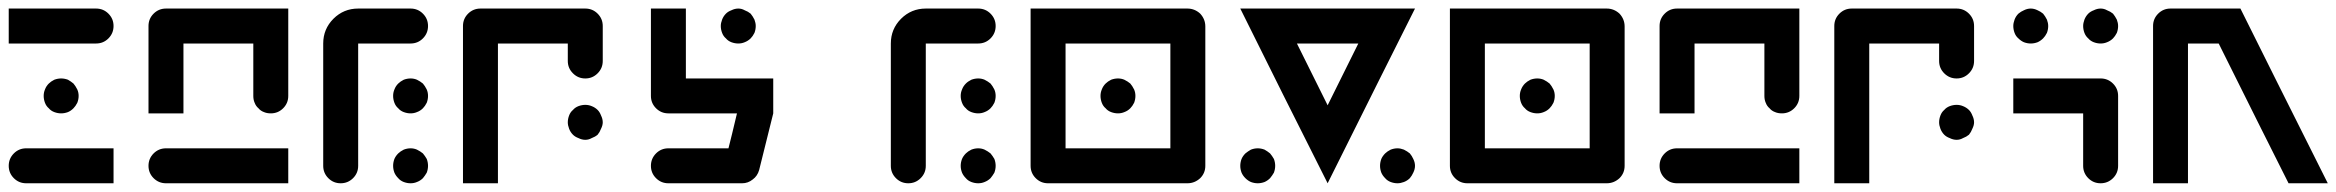

<svg xmlns="http://www.w3.org/2000/svg" viewBox="-20 -420 5354 440"><path d="M200.2 -400.4Q216.8 -400.4 228.5 -388.7Q240.2 -377 240.2 -360.4Q240.2 -343.8 228.5 -332Q216.8 -320.3 200.2 -320.3Q133.8 -320.3 0 -320.3Q0 -346.7 0 -400.4Q49.8 -400.4 99.6 -400.4Q150.4 -400.4 200.2 -400.4ZM40 0Q23.4 0 11.7 -11.7Q0 -23.4 0 -40Q0 -56.6 11.7 -68.4Q23.4 -80.1 40 -80.1Q106.4 -80.1 240.2 -80.1Q240.2 -53.7 240.2 0Q190.4 0 139.6 0Q89.8 0 40 0ZM148.4 -171.9Q142.6 -166 135.7 -163.1Q127.9 -160.2 120.1 -160.2Q112.3 -160.2 104.5 -163.1Q96.7 -166 91.8 -171.9Q85.9 -176.8 83 -184.6Q80.1 -192.4 80.1 -200.2Q80.1 -208 83 -214.8Q85.9 -222.7 91.8 -228.5Q96.7 -233.4 104.5 -237.3Q112.3 -240.2 120.1 -240.2Q127.9 -240.2 135.7 -237.3Q142.6 -233.4 148.4 -228.5Q153.3 -222.7 157.2 -214.8Q160.2 -208 160.2 -200.2Q160.2 -192.4 157.2 -184.6Q153.3 -176.8 148.4 -171.9Z M360.4 0Q343.8 0 332 -11.7Q320.3 -23.4 320.3 -40Q320.3 -56.6 332 -68.4Q343.8 -80.1 360.4 -80.1Q454.1 -80.1 640.6 -80.1Q640.6 -53.7 640.6 0Q570.3 0 500 0Q430.7 0 360.4 0ZM640.6 -200.2Q640.6 -183.6 628.9 -171.9Q617.2 -160.2 600.6 -160.2Q591.8 -160.2 585 -163.1Q577.1 -166 572.3 -171.9Q566.4 -176.8 563.5 -184.6Q560.5 -191.4 560.5 -200.2Q560.5 -240.2 560.5 -320.3Q506.8 -320.3 400.4 -320.3Q400.4 -266.6 400.4 -160.2Q374 -160.2 320.3 -160.2Q320.3 -226.6 320.3 -360.4Q320.3 -377 332 -388.7Q343.8 -400.4 360.4 -400.4Q454.1 -400.4 640.6 -400.4Q640.6 -349.6 640.6 -299.8Q640.6 -250 640.6 -200.2Z M920.9 -320.3Q880.9 -320.3 800.8 -320.3Q800.8 -226.6 800.8 -40Q800.8 -23.4 789.1 -11.7Q777.3 0 760.7 0Q744.1 0 732.4 -11.7Q720.7 -23.4 720.7 -40Q720.7 -133.8 720.7 -320.3Q720.7 -353.5 744.1 -377Q767.6 -400.4 800.8 -400.4Q840.8 -400.4 920.9 -400.4Q937.5 -400.4 949.2 -388.7Q960.9 -377 960.9 -360.4Q960.9 -343.8 949.2 -332Q937.5 -320.3 920.9 -320.3ZM949.2 -11.7Q943.4 -5.9 935.5 -2.9Q928.7 0 920.9 0Q913.1 0 905.3 -2.9Q897.5 -5.9 892.6 -11.7Q886.7 -17.6 883.8 -24.4Q880.9 -32.2 880.9 -40Q880.9 -47.9 883.8 -55.7Q886.7 -62.5 892.6 -68.4Q897.5 -73.2 905.3 -77.1Q913.1 -80.1 920.9 -80.1Q928.7 -80.1 935.5 -77.1Q943.4 -73.2 949.2 -68.4Q954.1 -62.5 958 -55.7Q960.9 -47.9 960.9 -40Q960.9 -32.2 958 -24.4Q954.1 -17.6 949.2 -11.7ZM949.2 -171.9Q943.4 -166 935.5 -163.1Q928.7 -160.2 920.9 -160.2Q913.1 -160.2 905.3 -163.1Q897.5 -166 892.6 -171.9Q886.7 -176.8 883.8 -184.6Q880.9 -192.4 880.9 -200.2Q880.9 -208 883.8 -214.8Q886.7 -222.7 892.6 -228.5Q897.5 -233.4 905.3 -237.3Q913.1 -240.2 920.9 -240.2Q928.7 -240.2 935.5 -237.3Q943.4 -233.4 949.2 -228.5Q954.1 -222.7 958 -214.8Q960.9 -208 960.9 -200.2Q960.9 -192.4 958 -184.6Q954.1 -176.8 949.2 -171.9Z M1361.3 -280.3Q1361.3 -263.7 1349.6 -252Q1337.9 -240.2 1321.3 -240.2Q1304.7 -240.2 1293 -252Q1281.2 -263.7 1281.2 -280.3Q1281.2 -293 1281.2 -320.3Q1227.5 -320.3 1121.1 -320.3Q1121.1 -212.9 1121.1 0Q1094.7 0 1041 0Q1041 -120.1 1041 -360.4Q1041 -377 1052.7 -388.7Q1064.5 -400.4 1081.1 -400.4Q1161.1 -400.4 1321.3 -400.4Q1337.9 -400.4 1349.6 -388.7Q1361.3 -377 1361.3 -360.4Q1361.3 -339.8 1361.3 -320.3Q1361.3 -299.8 1361.3 -280.3ZM1349.6 -111.3Q1343.8 -106.4 1335.9 -103.5Q1329.1 -99.6 1321.3 -99.6Q1313.5 -99.6 1305.7 -103.5Q1297.9 -106.4 1293 -111.3Q1287.1 -117.2 1284.2 -125Q1281.2 -132.8 1281.2 -139.6Q1281.2 -147.5 1284.2 -155.3Q1287.1 -163.1 1293 -168Q1297.9 -173.8 1305.7 -176.8Q1313.5 -179.7 1321.3 -179.7Q1329.1 -179.7 1335.9 -176.8Q1343.8 -173.8 1349.6 -168Q1354.5 -163.1 1357.4 -155.3Q1361.3 -147.5 1361.3 -139.6Q1361.3 -132.8 1357.4 -125Q1354.5 -117.2 1349.6 -111.3Z M1752 -160.2Q1741.2 -117.2 1719.7 -30.3Q1715.8 -16.6 1705.1 -8.8Q1694.3 0 1680.7 0Q1624 0 1511.7 0Q1495.1 0 1483.4 -11.7Q1471.7 -23.4 1471.7 -40Q1471.7 -56.6 1483.4 -68.4Q1495.1 -80.1 1511.7 -80.1Q1557.6 -80.1 1649.4 -80.1Q1656.2 -106.4 1668.9 -160.2Q1617.2 -160.2 1511.7 -160.2Q1495.1 -160.2 1483.4 -171.9Q1471.7 -183.6 1471.7 -200.2Q1471.7 -266.6 1471.7 -400.4Q1498 -400.4 1551.8 -400.4Q1551.8 -346.7 1551.8 -240.2Q1618.2 -240.2 1752 -240.2Q1752 -219.7 1752 -200.2Q1752 -179.7 1752 -160.2ZM1700.2 -332Q1694.3 -326.2 1686.5 -323.2Q1679.7 -320.3 1671.9 -320.3Q1664.1 -320.3 1656.2 -323.2Q1648.4 -326.2 1643.6 -332Q1637.7 -336.9 1634.8 -344.7Q1631.8 -352.5 1631.8 -360.4Q1631.8 -367.2 1634.8 -375Q1637.7 -382.8 1643.6 -388.7Q1648.4 -393.6 1656.2 -396.5Q1664.1 -400.4 1671.9 -400.4Q1679.7 -400.4 1686.5 -396.5Q1694.3 -393.6 1700.2 -388.7Q1705.1 -382.8 1709 -375Q1711.9 -367.2 1711.9 -360.4Q1711.9 -352.5 1709 -344.7Q1705.1 -336.9 1700.2 -332Z M2221.7 -320.3Q2181.6 -320.3 2101.6 -320.3Q2101.6 -226.6 2101.6 -40Q2101.6 -23.4 2089.8 -11.7Q2078.1 0 2061.5 0Q2044.9 0 2033.2 -11.7Q2021.5 -23.4 2021.5 -40Q2021.5 -133.8 2021.5 -320.3Q2021.5 -353.5 2044.9 -377Q2068.4 -400.4 2101.6 -400.4Q2141.6 -400.4 2221.7 -400.4Q2238.3 -400.4 2250 -388.7Q2261.7 -377 2261.7 -360.4Q2261.7 -343.8 2250 -332Q2238.3 -320.3 2221.7 -320.3ZM2250 -11.7Q2244.1 -5.9 2236.3 -2.9Q2229.5 0 2221.7 0Q2213.9 0 2206.1 -2.9Q2198.2 -5.9 2193.4 -11.7Q2187.5 -17.6 2184.6 -24.4Q2181.6 -32.2 2181.6 -40Q2181.6 -47.9 2184.6 -55.7Q2187.5 -62.5 2193.4 -68.4Q2198.2 -73.2 2206.1 -77.1Q2213.9 -80.1 2221.7 -80.1Q2229.5 -80.1 2236.3 -77.1Q2244.1 -73.2 2250 -68.4Q2254.9 -62.5 2258.8 -55.7Q2261.7 -47.9 2261.7 -40Q2261.7 -32.2 2258.8 -24.4Q2254.9 -17.6 2250 -11.7ZM2250 -171.9Q2244.1 -166 2236.3 -163.1Q2229.5 -160.2 2221.7 -160.2Q2213.9 -160.2 2206.1 -163.1Q2198.2 -166 2193.4 -171.9Q2187.5 -176.8 2184.6 -184.6Q2181.6 -192.4 2181.6 -200.2Q2181.6 -208 2184.6 -214.8Q2187.5 -222.7 2193.4 -228.5Q2198.2 -233.4 2206.1 -237.3Q2213.9 -240.2 2221.7 -240.2Q2229.5 -240.2 2236.3 -237.3Q2244.1 -233.4 2250 -228.5Q2254.9 -222.7 2258.8 -214.8Q2261.7 -208 2261.7 -200.2Q2261.7 -192.4 2258.8 -184.6Q2254.9 -176.8 2250 -171.9Z M2341.8 -400.4Q2461.9 -400.4 2701.2 -400.4Q2717.8 -400.4 2730.5 -388.7Q2742.2 -376 2742.2 -359.4Q2742.2 -252.9 2742.2 -40Q2742.2 -23.4 2730.5 -11.7Q2717.8 0 2701.2 0Q2594.7 0 2381.8 0Q2365.2 0 2353.5 -11.7Q2341.8 -23.4 2341.8 -40Q2341.8 -129.9 2341.8 -219.7Q2341.8 -310.5 2341.8 -400.4ZM2662.1 -80.1Q2662.1 -160.2 2662.1 -320.3Q2582 -320.3 2421.9 -320.3Q2421.9 -240.2 2421.9 -80.1Q2481.4 -80.1 2542 -80.1Q2601.6 -80.1 2662.1 -80.1ZM2570.3 -171.9Q2564.5 -166 2556.6 -163.1Q2549.8 -160.2 2542 -160.2Q2534.2 -160.2 2526.4 -163.1Q2518.6 -166 2513.7 -171.9Q2507.8 -176.8 2504.9 -184.6Q2502 -192.4 2502 -200.2Q2502 -208 2504.9 -214.8Q2507.8 -222.7 2513.7 -228.5Q2518.6 -233.4 2526.4 -237.3Q2534.2 -240.2 2542 -240.2Q2549.8 -240.2 2556.6 -237.3Q2564.5 -233.4 2570.3 -228.5Q2575.2 -222.7 2579.1 -214.8Q2582 -208 2582 -200.2Q2582 -192.4 2579.1 -184.6Q2575.2 -176.8 2570.3 -171.9Z M2822.3 -400.4Q2956.1 -400.4 3222.7 -400.4Q3155.3 -266.6 3022.5 0Q2972.7 -99.6 2921.9 -200.2Q2872.1 -299.8 2822.3 -400.4ZM2952.1 -320.3Q2975.6 -273.4 3022.5 -178.7Q3045.9 -225.6 3092.8 -320.3Q3057.6 -320.3 3022.5 -320.3Q2987.3 -320.3 2952.1 -320.3ZM2890.6 -11.7Q2884.8 -5.9 2877.9 -2.9Q2870.1 0 2862.3 0Q2854.5 0 2846.7 -2.9Q2839.8 -5.9 2834 -11.7Q2828.1 -17.6 2825.2 -24.4Q2822.3 -32.2 2822.3 -40Q2822.3 -47.9 2825.2 -55.7Q2828.1 -62.5 2834 -68.4Q2839.8 -73.2 2846.7 -77.1Q2854.5 -80.1 2862.3 -80.1Q2870.1 -80.1 2877.9 -77.1Q2884.8 -73.2 2890.6 -68.4Q2895.5 -62.5 2899.4 -55.7Q2902.3 -47.9 2902.3 -40Q2902.3 -32.2 2899.4 -24.4Q2895.5 -17.6 2890.6 -11.7ZM3210.9 -11.7Q3205.1 -5.9 3197.3 -2.9Q3189.5 0 3182.6 0Q3174.8 0 3167 -2.9Q3159.2 -5.9 3154.3 -11.7Q3148.4 -17.6 3145.5 -24.4Q3142.6 -32.2 3142.6 -40Q3142.6 -47.9 3145.5 -55.7Q3148.4 -62.5 3154.3 -68.4Q3159.2 -73.2 3167 -77.1Q3174.8 -80.1 3182.6 -80.1Q3189.5 -80.1 3197.3 -77.1Q3205.1 -73.2 3210.9 -68.4Q3215.8 -62.5 3218.8 -55.7Q3222.7 -47.9 3222.7 -40Q3222.7 -32.2 3218.8 -24.4Q3215.8 -17.6 3210.9 -11.7Z M3302.7 -400.4Q3422.9 -400.4 3662.1 -400.4Q3678.7 -400.4 3691.4 -388.7Q3703.1 -376 3703.1 -359.4Q3703.1 -252.9 3703.1 -40Q3703.1 -23.4 3691.4 -11.7Q3678.7 0 3662.1 0Q3555.7 0 3342.8 0Q3326.2 0 3314.5 -11.7Q3302.7 -23.4 3302.7 -40Q3302.7 -129.9 3302.7 -219.7Q3302.7 -310.5 3302.7 -400.4ZM3623 -80.1Q3623 -160.2 3623 -320.3Q3543 -320.3 3382.8 -320.3Q3382.8 -240.2 3382.8 -80.1Q3442.4 -80.1 3502.9 -80.1Q3562.5 -80.1 3623 -80.1ZM3531.2 -171.9Q3525.4 -166 3517.6 -163.1Q3510.7 -160.2 3502.9 -160.2Q3495.1 -160.2 3487.3 -163.1Q3479.5 -166 3474.6 -171.9Q3468.8 -176.8 3465.8 -184.6Q3462.9 -192.4 3462.9 -200.2Q3462.9 -208 3465.8 -214.8Q3468.8 -222.7 3474.6 -228.5Q3479.5 -233.4 3487.3 -237.3Q3495.1 -240.2 3502.9 -240.2Q3510.7 -240.2 3517.6 -237.3Q3525.4 -233.4 3531.2 -228.5Q3536.1 -222.7 3540 -214.8Q3543 -208 3543 -200.2Q3543 -192.4 3540 -184.6Q3536.1 -176.8 3531.2 -171.9Z M3823.2 0Q3806.6 0 3794.9 -11.7Q3783.2 -23.4 3783.2 -40Q3783.2 -56.6 3794.9 -68.4Q3806.6 -80.1 3823.2 -80.1Q3917 -80.1 4103.5 -80.1Q4103.5 -53.7 4103.5 0Q4033.2 0 3962.9 0Q3893.6 0 3823.2 0ZM4103.5 -200.2Q4103.5 -183.6 4091.8 -171.9Q4080.1 -160.2 4063.5 -160.2Q4054.7 -160.2 4047.9 -163.1Q4040 -166 4035.2 -171.9Q4029.3 -176.8 4026.4 -184.6Q4023.4 -191.4 4023.4 -200.2Q4023.4 -240.2 4023.4 -320.3Q3969.7 -320.3 3863.3 -320.3Q3863.3 -266.6 3863.3 -160.2Q3836.9 -160.2 3783.2 -160.2Q3783.2 -226.6 3783.2 -360.4Q3783.2 -377 3794.9 -388.7Q3806.6 -400.4 3823.2 -400.4Q3917 -400.4 4103.5 -400.4Q4103.5 -349.6 4103.5 -299.8Q4103.5 -250 4103.5 -200.2Z M4503.9 -280.3Q4503.9 -263.7 4492.2 -252Q4480.5 -240.2 4463.9 -240.2Q4447.3 -240.2 4435.5 -252Q4423.8 -263.7 4423.8 -280.3Q4423.8 -293 4423.8 -320.3Q4370.1 -320.3 4263.7 -320.3Q4263.7 -212.9 4263.7 0Q4237.3 0 4183.6 0Q4183.6 -120.1 4183.6 -360.4Q4183.6 -377 4195.3 -388.7Q4207 -400.4 4223.6 -400.4Q4303.7 -400.4 4463.9 -400.4Q4480.5 -400.4 4492.2 -388.7Q4503.9 -377 4503.9 -360.4Q4503.9 -339.8 4503.9 -320.3Q4503.9 -299.8 4503.9 -280.3ZM4492.2 -111.3Q4486.3 -106.4 4478.5 -103.5Q4471.7 -99.6 4463.9 -99.6Q4456.1 -99.6 4448.2 -103.5Q4440.4 -106.4 4435.5 -111.3Q4429.7 -117.2 4426.8 -125Q4423.8 -132.8 4423.8 -139.6Q4423.8 -147.5 4426.8 -155.3Q4429.7 -163.1 4435.5 -168Q4440.4 -173.8 4448.2 -176.8Q4456.1 -179.7 4463.9 -179.7Q4471.7 -179.7 4478.5 -176.8Q4486.3 -173.8 4492.2 -168Q4497.1 -163.1 4500 -155.3Q4503.9 -147.5 4503.9 -139.6Q4503.9 -132.8 4500 -125Q4497.1 -117.2 4492.2 -111.3Z M4662.1 -332Q4656.2 -326.2 4649.4 -323.2Q4641.6 -320.3 4633.8 -320.3Q4626 -320.3 4618.2 -323.2Q4611.3 -326.2 4605.5 -332Q4599.6 -336.9 4596.7 -344.7Q4593.8 -352.5 4593.8 -360.4Q4593.8 -367.2 4596.7 -375Q4599.6 -382.8 4605.5 -388.7Q4611.3 -393.6 4618.2 -396.5Q4626 -400.4 4633.8 -400.4Q4641.6 -400.4 4649.4 -396.5Q4656.2 -393.6 4662.1 -388.7Q4667 -382.8 4670.9 -375Q4673.8 -367.2 4673.8 -360.4Q4673.8 -352.5 4670.9 -344.7Q4667 -336.9 4662.1 -332ZM4822.3 -332Q4816.4 -326.2 4808.6 -323.2Q4801.8 -320.3 4793.9 -320.3Q4786.1 -320.3 4778.3 -323.2Q4770.5 -326.2 4765.6 -332Q4759.8 -336.9 4756.8 -344.7Q4753.9 -352.5 4753.9 -360.4Q4753.9 -367.2 4756.8 -375Q4759.8 -382.8 4765.6 -388.7Q4770.5 -393.6 4778.3 -396.5Q4786.1 -400.4 4793.9 -400.4Q4801.8 -400.4 4808.6 -396.5Q4816.4 -393.6 4822.3 -388.7Q4827.1 -382.8 4831.1 -375Q4834 -367.2 4834 -360.4Q4834 -352.5 4831.1 -344.7Q4827.1 -336.9 4822.3 -332ZM4793.9 -240.2Q4810.5 -240.2 4822.3 -228.5Q4834 -216.8 4834 -200.2Q4834 -146.5 4834 -40Q4834 -23.4 4822.3 -11.7Q4810.5 0 4793.9 0Q4777.3 0 4765.6 -11.7Q4753.9 -23.4 4753.9 -40Q4753.9 -80.1 4753.9 -160.2Q4700.2 -160.2 4593.8 -160.2Q4593.8 -186.5 4593.8 -240.2Q4643.6 -240.2 4693.4 -240.2Q4744.1 -240.2 4793.9 -240.2Z M5224.6 0Q5170.9 -106.4 5064.5 -320.3Q5041 -320.3 4994.1 -320.3Q4994.1 -212.9 4994.1 0Q4967.8 0 4914.1 0Q4914.1 -120.1 4914.1 -360.4Q4914.1 -377 4925.8 -388.7Q4937.5 -400.4 4954.1 -400.4Q5007.8 -400.4 5114.3 -400.4Q5180.7 -266.6 5314.5 0Q5292 0 5269.5 0Q5247.1 0 5224.6 0Z"/></svg>

Font: Stray Robotalk
Style: Regular
Weight: 400
Designer: Faina Iasen
Version: Version 1.0